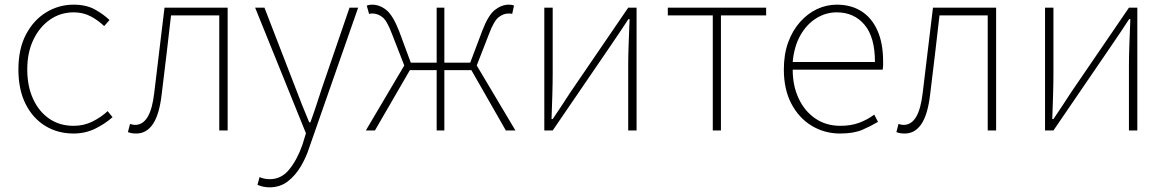

<svg xmlns="http://www.w3.org/2000/svg" viewBox="-20 -560 5006 824"><path d="M295 13Q228 13 174.5 -19.5Q121 -52 90 -113.5Q59 -175 59 -262Q59 -351 92 -413Q125 -475 179 -507.5Q233 -540 296 -540Q350 -540 387 -519.5Q424 -499 450 -474L427 -448Q401 -473 369 -490Q337 -507 296 -507Q240 -507 195 -476Q150 -445 123.5 -390Q97 -335 97 -262Q97 -190 122 -135.5Q147 -81 191.5 -50.5Q236 -20 296 -20Q340 -20 377 -38.5Q414 -57 442 -83L463 -57Q430 -28 388 -7.5Q346 13 295 13Z M565 13Q553 13 545 11.5Q537 10 529 7L538 -28Q543 -27 548 -25.5Q553 -24 560 -24Q593 -24 613.5 -58Q634 -92 642 -162Q653 -254 664 -345Q675 -436 686 -527H957V0H921V-494H714Q704 -409 694.5 -325.5Q685 -242 674 -156Q664 -69 636.5 -28Q609 13 565 13Z M1136 244Q1123 244 1109 241Q1095 238 1085 233L1094 200Q1102 204 1114 206.5Q1126 209 1138 209Q1188 209 1222 166.5Q1256 124 1278 61L1293 12L1075 -527H1115L1248 -183Q1261 -149 1276.5 -109.5Q1292 -70 1307 -35H1312Q1325 -70 1338 -109.5Q1351 -149 1362 -183L1480 -527H1517L1307 74Q1294 115 1271 154Q1248 193 1215 218.5Q1182 244 1136 244Z M1550 0 1715 -279 1662 -415Q1641 -471 1621 -486.5Q1601 -502 1579 -502Q1574 -502 1571.5 -502Q1569 -502 1564 -500L1554 -536Q1564 -540 1577 -540Q1609 -540 1637.5 -517.5Q1666 -495 1693 -426L1743 -291H1854V-527H1887V-291H1998L2049 -426Q2075 -495 2104 -517.5Q2133 -540 2164 -540Q2178 -540 2186 -536L2178 -500Q2173 -502 2170.5 -502Q2168 -502 2162 -502Q2141 -502 2120.5 -486.5Q2100 -471 2079 -415L2026 -279L2192 0H2151L2003 -259H1887V0H1854V-259H1739L1589 0Z M2316 0V-527H2352V-249Q2352 -206 2350.5 -154Q2349 -102 2347 -49H2352Q2369 -74 2390.5 -106.5Q2412 -139 2428 -164L2676 -527H2712V0H2676V-277Q2676 -321 2678 -373Q2680 -425 2682 -478H2677Q2661 -453 2639 -420.5Q2617 -388 2600 -363L2352 0Z M3039 0V-494H2846V-527H3268V-494H3074V0Z M3585 13Q3519 13 3464 -20Q3409 -53 3376.5 -114.5Q3344 -176 3344 -262Q3344 -327 3362.5 -378Q3381 -429 3413.5 -465.5Q3446 -502 3486.5 -521Q3527 -540 3571 -540Q3632 -540 3676.5 -512Q3721 -484 3745.5 -429.5Q3770 -375 3770 -297Q3770 -289 3770 -280.5Q3770 -272 3768 -261H3382Q3382 -192 3407.5 -137.5Q3433 -83 3479 -51.5Q3525 -20 3587 -20Q3632 -20 3667 -33Q3702 -46 3732 -68L3748 -37Q3718 -19 3681 -3Q3644 13 3585 13ZM3382 -294H3735Q3735 -401 3690 -454Q3645 -507 3571 -507Q3524 -507 3483 -481.5Q3442 -456 3415 -408.5Q3388 -361 3382 -294Z M3863 13Q3851 13 3843 11.5Q3835 10 3827 7L3836 -28Q3841 -27 3846 -25.5Q3851 -24 3858 -24Q3891 -24 3911.5 -58Q3932 -92 3940 -162Q3951 -254 3962 -345Q3973 -436 3984 -527H4255V0H4219V-494H4012Q4002 -409 3992.5 -325.5Q3983 -242 3972 -156Q3962 -69 3934.5 -28Q3907 13 3863 13Z M4465 0V-527H4501V-249Q4501 -206 4499.5 -154Q4498 -102 4496 -49H4501Q4518 -74 4539.5 -106.5Q4561 -139 4577 -164L4825 -527H4861V0H4825V-277Q4825 -321 4827 -373Q4829 -425 4831 -478H4826Q4810 -453 4788 -420.5Q4766 -388 4749 -363L4501 0Z"/></svg>

Font: Noto Sans TC
Style: Regular
Weight: 100
Designer: Ryoko NISHIZUKA 西塚涼子 (kana, bopomofo & ideographs); Paul D. Hunt (Latin, Greek & Cyrillic); Sandoll Communications 산돌커뮤니
Foundry: Adobe
Version: Version 2.004;hotconv 1.0.118;makeotfexe 2.5.65603